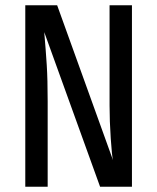

<svg xmlns="http://www.w3.org/2000/svg" viewBox="-20 -709 597 729"><path d="M481 0H360L148 -587Q154 -517 157.5 -462Q161 -407 161 -324V0H76V-689H197L409 -101Q405 -116 400.5 -183Q396 -250 396 -308V-689H481Z"/></svg>

Font: Fira Sans Compressed
Style: Regular
Weight: 400
Width: 1
Designer: bBox Type GmbH & Carrois Corporate GbR & Edenspiekermann AG
Foundry: bBox Type GmbH & Carrois Corporate GbR & Edenspiekermann AG
Version: Version 4.301